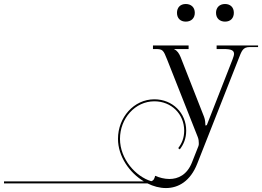

<svg xmlns="http://www.w3.org/2000/svg" viewBox="-755 -689 1309 959"><path d="M173 -669C145 -669 129 -651 129 -625C129 -597 147 -581 173 -581C201 -581 218 -599 218 -625C218 -653 199 -669 173 -669ZM369 -669C341 -669 324 -651 324 -625C324 -597 343 -581 369 -581C397 -581 413 -599 413 -625C413 -653 395 -669 369 -669ZM9 -462V-444H22C58 -444 61 -439 80 -391L233 -4C237 6 238 17 238 26C238 32 238 37 236 41L204 122C179.5 184.1 135 205 91 205C66 205 41 198.2 20 189C16.3 203.3 12.7 212.7 0.3 216C-77 193 -155.7 105.5 -155.7 4.5C-155.7 -97.4 -80.3 -183 16 -183C101.5 -183 165 -119 165 -36.7C165 0.3 153.2 27.5 135.1 50.9L143 57.1C162.2 32.2 175 2.6 175 -36.7C175 -124.5 106.8 -193 16 -193C-86.7 -193 -165.7 -102 -165.7 4.5C-165.7 91.9 -108.8 173.3 -36.6 217H-735V227H-18.5C11.3 241.9 42.9 250.3 73.8 250.3C136.4 250.3 195.9 215.5 230 129L435 -391C452.3 -434.9 457 -454 493 -454H534V-462H327V-444H364C400 -444 414 -437 414 -420C414 -412 410 -403 406 -391L278 -64L271 -62V-64C271 -70 270 -92 264 -106L147 -404C140 -421 130 -437 116 -442V-444H187V-462Z"/></svg>

Font: FoglihtenNo04
Style: Regular
Weight: 500
Designer: gluk (gluksza@wp.pl)
Foundry: gluk (gluksza@wp.pl)
Version: Version 0.70